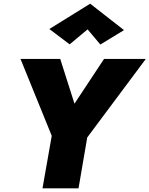

<svg xmlns="http://www.w3.org/2000/svg" viewBox="-20 -1019 809 1039"><path d="M454 -860 357 -779 247 -862 468 -999 651 -856 523 -778ZM543 -700H769L452 -275L405 0H210L260 -284L91 -700H306L383 -458Z"/></svg>

Font: Jost* Heavy
Style: Italic
Weight: 800
Italic angle: -10°
Version: Version 3.7